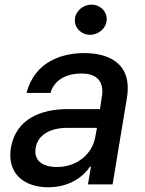

<svg xmlns="http://www.w3.org/2000/svg" viewBox="-20 -776 609 808"><path d="M183.2 12.1C273.4 12.1 331.7 -33.7 358.7 -74.6H362.9L350.1 0H453.8L513.8 -362.2C540.5 -521 421.2 -552.6 334.5 -552.6C235.8 -552.6 125.4 -513.8 91.6 -384.9H192.5C206.7 -435 252.5 -466.6 323.5 -466.6C391.7 -466.6 418.3 -429.3 408.7 -369L400.6 -316.8H262.8C156.2 -316.8 46.9 -277.7 25.9 -154.1C8.5 -47.2 79.5 12.1 183.2 12.1ZM130 -152.7C138.8 -209.5 193.2 -237.9 262.1 -237.9H388.1L380.3 -196.7C368.3 -131.4 307.9 -73.2 219.5 -73.2C159.4 -73.2 121.4 -100.1 130 -152.7ZM295.1 -692.8C293.3 -658 322.4 -629.6 359 -629.6C396 -629.6 427.6 -658 429 -692.8C430.8 -728 401.6 -756.4 365.1 -756.4C328.1 -756.4 296.5 -728 295.1 -692.8Z"/></svg>

Font: Margiela Sans Medium
Style: Italic
Weight: 500
Italic angle: -9.39999°
Designer: Stefan Endress, Andreas Faust
Version: Version 1.100;FEAKit 1.0